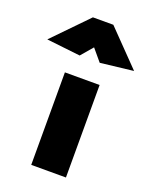

<svg xmlns="http://www.w3.org/2000/svg" viewBox="-233 -867 748 946"><g transform="rotate(20 140.5 -393.5)"><path d="M232 0V-485H50V0ZM143 -650 195 -588 368 -608 194 -787H87L-87 -608L90 -588Z"/></g></svg>

Font: Catamaran Black
Style: Regular
Weight: 900
Designer: Pria Ravichandran
Version: Version 2.000